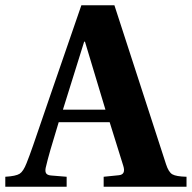

<svg xmlns="http://www.w3.org/2000/svg" viewBox="-48 -712 731 732"><path d="M191.9 -293.9H354L275.9 -553.2H272.9ZM-27.8 0V-38.1Q12.7 -40.5 26.9 -49.6Q41 -58.6 53.2 -89.8Q64 -116.7 78.4 -158Q92.8 -199.2 113 -258.8Q133.3 -318.4 146 -355L262.2 -691.9H388.2L585 -85.9Q594.7 -55.7 609.1 -47.4Q623.5 -39.1 663.1 -38.1V0H347.2V-38.1L404.8 -43.9Q432.6 -46.4 421.9 -80.1L370.1 -246.1H175.8Q136.7 -119.1 127.9 -79.1Q123 -62.5 126.7 -53.5Q130.4 -44.4 146 -43L206.1 -38.1V0Z"/></svg>

Font: Linguistics Pro
Style: Bold
Weight: 700
Designer: Stefan Peev, Context Ltd
Foundry: Stefan Peev, Context Ltd
Version: Version 001.000